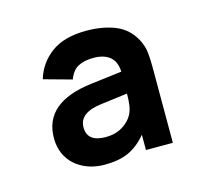

<svg xmlns="http://www.w3.org/2000/svg" viewBox="-56 -615 434 407"><g transform="rotate(-15 161.0 -412.0)"><path d="M268.5 -505Q276.5 -490 278 -475Q279.5 -460 279.5 -442V-277H220.5V-310.5Q202 -288.5 180.8 -279Q159.5 -269.5 128.5 -269.5Q108.5 -269.5 92 -275.5Q75.5 -281.5 63.5 -292.2Q51.5 -303 45 -318Q38.5 -333 38.5 -351.5Q38.5 -429.5 144 -442.5L213 -451Q212 -473.5 199 -484Q186 -494.5 163.5 -494.5Q142.5 -494.5 129.2 -487.2Q116 -480 109.5 -461.5L48 -478.5Q58 -512 86.2 -533Q114.5 -554 163.5 -554Q199.5 -554 226.8 -543Q254 -532 268.5 -505ZM154 -395.5Q105 -389.5 105 -357.5Q105 -325.5 145.5 -325.5Q167 -325.5 182.8 -335.2Q198.5 -345 205.5 -359Q210 -368.5 211.2 -379.2Q212.5 -390 212.5 -399V-403Z"/></g></svg>

Font: Vela Sans ExtBd
Style: Regular
Weight: 800
Designer: Principal design: Mikhail Sharanda - project Manrope.
Design modification: Ravid Balaliev
Foundry: Mikhail Sharanda
Version: Version 1.001